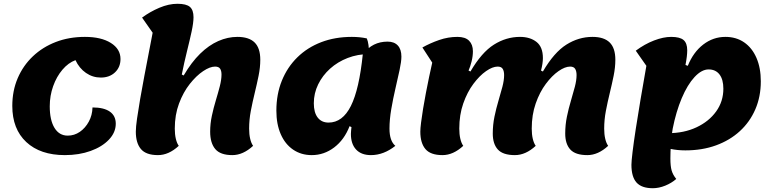

<svg xmlns="http://www.w3.org/2000/svg" viewBox="-20 -795 4081 1015"><path d="M323 25Q193 25 119 -44Q45 -113 45 -235Q45 -315 73.5 -381.5Q102 -448 153.5 -497Q205 -546 275 -573Q345 -600 429 -600Q515 -600 566 -568Q617 -536 617 -483Q617 -440 588 -412.5Q559 -385 513 -385Q470 -385 434.5 -409.5Q399 -434 379 -477Q341 -463 310 -426.5Q279 -390 261 -339.5Q243 -289 243 -233Q243 -160 268 -119Q293 -78 338 -78Q373 -78 402 -98Q431 -118 449.5 -152Q468 -186 469 -227Q529 -227 560.5 -205Q592 -183 592 -141Q592 -95 556 -57Q520 -19 459 3Q398 25 323 25Z M815 25Q752 25 725 -7Q698 -39 698 -99Q698 -123 704.5 -168.5Q711 -214 721 -272Q731 -330 743 -393Q755 -456 766.5 -515.5Q778 -575 787 -622L731 -702Q773 -733 822.5 -754Q872 -775 918 -775Q965 -775 984 -758.5Q1003 -742 1003 -704Q1003 -675 993 -628.5Q983 -582 968.5 -524Q954 -466 941 -401L951 -396Q992 -466 1038 -511Q1084 -556 1134 -578Q1184 -600 1235 -600Q1296 -600 1326 -570.5Q1356 -541 1356 -479Q1356 -439 1347 -394.5Q1338 -350 1326.5 -303Q1315 -256 1306 -209Q1297 -162 1297 -115Q1297 -85 1302.5 -61.5Q1308 -38 1318 -24Q1265 25 1208 25Q1145 25 1118 -7Q1091 -39 1091 -99Q1091 -141 1100 -183Q1109 -225 1121 -264.5Q1133 -304 1142 -339Q1151 -374 1151 -401Q1151 -421 1143.5 -432Q1136 -443 1117 -443Q1090 -443 1054 -419Q1018 -395 983.5 -351.5Q949 -308 926.5 -248Q904 -188 904 -115Q904 -85 909.5 -61.5Q915 -38 925 -24Q872 25 815 25Z M1628 25Q1572 25 1529.5 -4Q1487 -33 1464 -86Q1441 -139 1441 -210Q1441 -297 1470 -368.5Q1499 -440 1552 -492Q1605 -544 1678 -572Q1751 -600 1840 -600Q1882 -600 1919 -592Q1925 -579 1928 -557Q1931 -535 1931 -509Q1871 -509 1818 -488.5Q1765 -468 1725 -432Q1685 -396 1662 -349Q1639 -302 1639 -249Q1639 -200 1659.5 -173.5Q1680 -147 1717 -147Q1791 -147 1835 -235Q1879 -323 1898 -509Q1925 -543 1957 -559Q1989 -575 2029 -575Q2064 -575 2083 -554.5Q2102 -534 2102 -496Q2102 -470 2092.5 -425.5Q2083 -381 2070.5 -327.5Q2058 -274 2048.5 -218.5Q2039 -163 2039 -115Q2039 -50 2070 -24Q2040 0 2007.5 12.5Q1975 25 1941 25Q1890 25 1862.5 -4.5Q1835 -34 1835 -87Q1835 -95 1836 -104Q1837 -113 1838 -123L1828 -128Q1800 -56 1746.5 -15.5Q1693 25 1628 25Z M2319 25Q2256 25 2229 -7Q2202 -39 2202 -99Q2202 -116 2206 -147.5Q2210 -179 2216.5 -219.5Q2223 -260 2231.5 -303.5Q2240 -347 2248.5 -388.5Q2257 -430 2265 -464L2213 -544Q2254 -567 2301.5 -583.5Q2349 -600 2398 -600Q2440 -600 2460 -579.5Q2480 -559 2480 -524Q2480 -498 2473 -470Q2466 -442 2457 -422L2467 -417Q2526 -518 2591 -559Q2656 -600 2729 -600Q2782 -600 2816 -573.5Q2850 -547 2850 -488Q2850 -474 2847.5 -457.5Q2845 -441 2840 -422L2850 -417Q2909 -518 2974 -559Q3039 -600 3112 -600Q3173 -600 3203 -570.5Q3233 -541 3233 -479Q3233 -439 3224 -394.5Q3215 -350 3203.5 -303Q3192 -256 3183 -209Q3174 -162 3174 -115Q3174 -85 3179.5 -61.5Q3185 -38 3195 -24Q3142 25 3085 25Q3022 25 2995 -4.5Q2968 -34 2968 -89Q2968 -135 2977 -178.5Q2986 -222 2998 -262Q3010 -302 3019 -336.5Q3028 -371 3028 -398Q3028 -419 3020.5 -431Q3013 -443 2994 -443Q2967 -443 2932.5 -419Q2898 -395 2865.5 -351.5Q2833 -308 2812 -248Q2791 -188 2791 -115Q2791 -85 2796.5 -61.5Q2802 -38 2812 -24Q2759 25 2702 25Q2639 25 2612 -4.5Q2585 -34 2585 -89Q2585 -135 2594 -178.5Q2603 -222 2615 -262Q2627 -302 2636 -336.5Q2645 -371 2645 -398Q2645 -419 2637.5 -431Q2630 -443 2611 -443Q2584 -443 2549.5 -419Q2515 -395 2482.5 -351.5Q2450 -308 2429 -248Q2408 -188 2408 -115Q2408 -85 2413.5 -61.5Q2419 -38 2429 -24Q2376 25 2319 25Z M3603 0Q3561 0 3524 -8Q3518 -23 3515 -44.5Q3512 -66 3512 -91Q3596 -91 3662 -122Q3728 -153 3766 -206Q3804 -259 3804 -326Q3804 -375 3783.5 -401.5Q3763 -428 3726 -428Q3689 -428 3651.5 -387.5Q3614 -347 3584 -276Q3554 -205 3536 -114L3534 -478L3616 -447Q3645 -519 3697.5 -559.5Q3750 -600 3815 -600Q3872 -600 3914 -571Q3956 -542 3979 -489Q4002 -436 4002 -365Q4002 -284 3973 -217Q3944 -150 3891 -101.5Q3838 -53 3765 -26.5Q3692 0 3603 0ZM3431 200Q3372 200 3345 170Q3318 140 3318 76Q3318 58 3324 8Q3330 -42 3341 -113.5Q3352 -185 3366.5 -271Q3381 -357 3397 -447L3341 -527Q3388 -562 3437.5 -581Q3487 -600 3528 -600Q3574 -600 3593.5 -583.5Q3613 -567 3613 -529Q3613 -499 3604 -453Q3595 -407 3582 -349.5Q3569 -292 3555.5 -227Q3542 -162 3533 -93.5Q3524 -25 3524 43Q3524 83 3530.5 106Q3537 129 3555 151Q3530 173 3496.5 186.5Q3463 200 3431 200Z"/></svg>

Font: Lemonada
Style: Regular
Weight: 400
Designer: Mohamed Gaber (Arabic), Eduardo Tunni (Latin)
Foundry: Kief Type Foundry
Version: Version 4.005